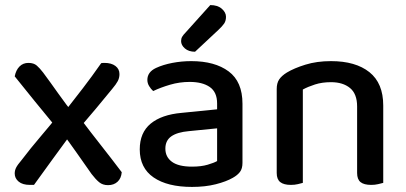

<svg xmlns="http://www.w3.org/2000/svg" viewBox="-20 -723 1600 757"><path d="M213 -273 232 -279Q272 -330 307 -375.5Q342 -421 379 -474Q384 -475 386.5 -475Q389 -475 392 -475Q419 -475 435 -463Q451 -451 451 -431Q451 -416 444.5 -403.5Q438 -391 422 -372Q391 -334 358 -294.5Q325 -255 293 -218L261 -196Q225 -147 187.5 -95.5Q150 -44 114 6Q112 6 106.5 6Q101 6 98 6Q69 6 53.5 -7Q38 -20 38 -39Q38 -51 43.5 -62Q49 -73 66 -93Q101 -139 139 -183.5Q177 -228 213 -273ZM275 -268 298 -254Q338 -201 379 -149Q420 -97 460 -44Q458 -20 443.5 -6.5Q429 7 406 7Q385 7 371 -4.5Q357 -16 341 -37Q313 -77 282 -121Q251 -165 222 -204L199 -224Q156 -276 117 -324Q78 -372 38 -422Q43 -447 57 -461Q71 -475 92 -475Q113 -475 125 -464.5Q137 -454 150 -437Q179 -398 210 -354Q241 -310 275 -268Z M737 -66Q773 -66 798.5 -73.5Q824 -81 836 -88V-217L725 -206Q679 -202 655.5 -185.5Q632 -169 632 -137Q632 -104 658 -85Q684 -66 737 -66ZM734 -482Q827 -482 881.5 -441.5Q936 -401 936 -314V-81Q936 -58 926 -45Q916 -32 898 -22Q872 -7 830.5 3.5Q789 14 737 14Q640 14 585.5 -23.5Q531 -61 531 -134Q531 -200 574 -235.5Q617 -271 696 -278L836 -292V-315Q836 -360 807 -380Q778 -400 728 -400Q688 -400 650.5 -389Q613 -378 584 -364Q575 -372 568 -383.5Q561 -395 561 -408Q561 -439 595 -455Q623 -468 659.5 -475Q696 -482 734 -482ZM711 -594 809 -703Q838 -703 854.5 -688.5Q871 -674 871 -657Q871 -641 864 -630.5Q857 -620 841 -605L749 -519Q724 -519 709 -532Q694 -545 694 -561Q694 -571 698.5 -578.5Q703 -586 711 -594Z M1491 -307V-208H1388V-303Q1388 -353 1360 -376Q1332 -399 1285 -399Q1250 -399 1222 -390Q1194 -381 1174 -370V-208H1071V-372Q1071 -395 1080.5 -409.5Q1090 -424 1111 -437Q1139 -454 1184 -468Q1229 -482 1285 -482Q1382 -482 1436.5 -438.5Q1491 -395 1491 -307ZM1071 -260H1174V-2Q1167 0 1154.5 3Q1142 6 1127 6Q1099 6 1085 -5Q1071 -16 1071 -41ZM1388 -260H1491V-2Q1484 0 1471 3Q1458 6 1444 6Q1415 6 1401.5 -5Q1388 -16 1388 -41Z"/></svg>

Font: Baloo Bhaijaan 2 Medium
Style: Regular
Weight: 500
Designer: Sanskriti Dholi, Noopur Datye and Ek Type
Foundry: Ek Type
Version: Version 1.701